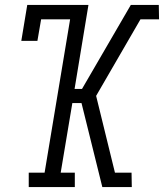

<svg xmlns="http://www.w3.org/2000/svg" viewBox="-20 -755 662 775"><path d="M96 0V-58H160L263 -677H146L131 -590H66L90 -735H337L281 -396H311L508 -735H621L622 -677H547L368 -368L444 -58H511L512 0H393L309 -339H272L225 -58H282V0Z"/></svg>

Font: Iosevka Etoile Light
Style: Italic
Weight: 300
Italic angle: -9°
Designer: Belleve Invis
Foundry: Belleve Invis
Version: Version 22.1.2; ttfautohint (v1.8.4)